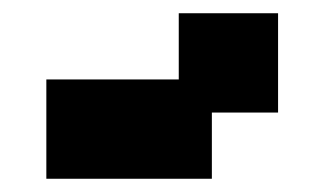

<svg xmlns="http://www.w3.org/2000/svg" viewBox="-20 -820 490 290"><path d="M50 -550H300V-650H400V-800H250V-700H50Z"/></svg>

Font: LS-VG5000 Bold
Style: Regular
Weight: 400
Designer: Justin Bihan, 2021
Foundry: Justin Bihan, 2021
Version: Version 1.000;Glyphs 3.1.2 (3151)